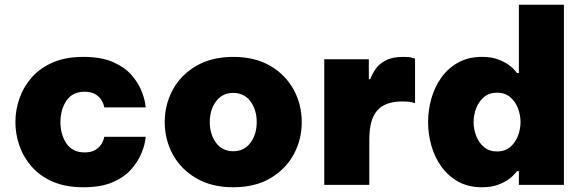

<svg xmlns="http://www.w3.org/2000/svg" viewBox="-20 -780 2459 810"><path d="M331 10Q258 10 204 -13Q150 -36 115 -75.5Q80 -115 62.5 -164Q45 -213 45 -265Q45 -317 62.5 -366Q80 -415 115 -454.5Q150 -494 204 -517Q258 -540 331 -540Q407 -540 456 -518.5Q505 -497 533 -465.5Q561 -434 574.5 -402Q588 -370 591.5 -348.5Q595 -327 595 -327H420Q420 -327 417.5 -337Q415 -347 406.5 -360Q398 -373 381.5 -383Q365 -393 337 -393Q286 -393 260.5 -355.5Q235 -318 235 -265Q235 -212 260.5 -174.5Q286 -137 337 -137Q365 -137 381.5 -147Q398 -157 406.5 -170Q415 -183 417.5 -193Q420 -203 420 -203H595Q595 -203 591.5 -181.5Q588 -160 574.5 -128.5Q561 -97 533 -65Q505 -33 456 -11.5Q407 10 331 10Z M964 10Q873 10 808 -28Q743 -66 709 -128.5Q675 -191 675 -265Q675 -339 709 -401.5Q743 -464 808 -502Q873 -540 964 -540Q1056 -540 1120.5 -502Q1185 -464 1219 -401.5Q1253 -339 1253 -265Q1253 -191 1219 -128.5Q1185 -66 1120.5 -28Q1056 10 964 10ZM964 -142Q1010 -142 1036.5 -177.5Q1063 -213 1063 -265Q1063 -317 1036.5 -352.5Q1010 -388 964 -388Q918 -388 891.5 -352.5Q865 -317 865 -265Q865 -213 891.5 -177.5Q918 -142 964 -142Z M1348 0V-530H1536V-446H1542Q1550 -468 1565 -489.5Q1580 -511 1608 -525.5Q1636 -540 1682 -540Q1706 -540 1718.5 -536.5Q1731 -533 1731 -533V-345Q1731 -345 1717.5 -348.5Q1704 -352 1677 -352Q1605 -352 1571.5 -314Q1538 -276 1538 -191V0Z M2014 10Q1956 10 1913.5 -13.5Q1871 -37 1842.5 -76.5Q1814 -116 1800 -165Q1786 -214 1786 -265Q1786 -316 1800 -365Q1814 -414 1842.5 -453.5Q1871 -493 1913.5 -516.5Q1956 -540 2014 -540Q2053 -540 2081 -529.5Q2109 -519 2126.5 -506Q2144 -493 2152.5 -482.5Q2161 -472 2161 -472H2169V-760H2359V0H2169V-58H2161Q2161 -58 2152.5 -47.5Q2144 -37 2126.5 -24Q2109 -11 2081 -0.5Q2053 10 2014 10ZM2077 -141Q2110 -141 2132 -159.5Q2154 -178 2165 -206.5Q2176 -235 2176 -265Q2176 -295 2165 -323.5Q2154 -352 2132 -370.5Q2110 -389 2077 -389Q2044 -389 2022 -370.5Q2000 -352 1989 -323.5Q1978 -295 1978 -265Q1978 -235 1989 -206.5Q2000 -178 2022 -159.5Q2044 -141 2077 -141Z"/></svg>

Font: Be Vietnam Pro Black
Style: Regular
Weight: 900
Designer: Lam Bao, Tony Le, Vietanh Nguyen
Foundry: Yellow Type Foundry
Version: Version 1.002; ttfautohint (v1.8.3)